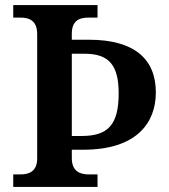

<svg xmlns="http://www.w3.org/2000/svg" viewBox="-20 -734 665 754"><path d="M32 0H363V-49H329C293 -49 262 -62 262 -113V-146H307C516 -146 592 -251 592 -371C592 -502 508 -578 329 -578H262V-601C262 -653 291 -665 329 -665H363V-714H32V-665H59C95 -665 126 -653 126 -600V-112C126 -61 95 -49 59 -49H32ZM301 -200H262V-523H312C410 -523 446 -476 446 -367C446 -244 404 -200 301 -200Z"/></svg>

Font: Noto Serif Sinhala SemiBold
Style: Regular
Weight: 600
Designer: Jelle Bosma - Monotype Design Team
Foundry: Monotype Imaging Inc.
Version: Version 2.007